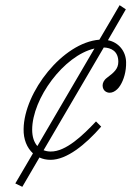

<svg xmlns="http://www.w3.org/2000/svg" viewBox="-20 -682 506 740"><path d="M39 25 66 38 132 -75C145 -69 159 -66 175 -66C237 -66 309 -124 370 -194L350 -214C300 -161 234 -97 175 -98C165 -98 156 -100 148 -103L380 -499C408 -498 436 -485 436 -444C436 -417 420 -403 392 -382C368 -364 374 -338 386 -330C406 -316 430 -331 443 -352C457 -374 467 -407 466 -443C465 -485 437 -519 396 -527L465 -646L441 -662C431 -644 401 -594 363 -529C222 -518 73 -327 71 -185C70 -145 84 -112 107 -91ZM104 -182C104 -302 226 -468 344 -495C276 -379 188 -229 124 -119C111 -134 104 -155 104 -182Z"/></svg>

Font: Louise
Style: Regular
Weight: 400
Designer: Ange Degheest & Luna Delabre & Camille Depalle
Foundry: Velvetyne Type Foundry
Version: Version 1.000;FEAKit 1.0